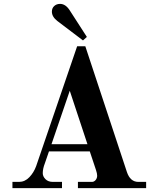

<svg xmlns="http://www.w3.org/2000/svg" viewBox="-20 -968 794 988"><path d="M245 -226 339 -501 430 -226ZM44 0H299V-32H252C236 -32 223.3 -36.7 214 -46C204.7 -55.3 200 -65.7 200 -77C200 -92.3 203.7 -109.3 211 -128L232 -189H442L474 -93C478 -81 480 -71.3 480 -64C480 -55.3 477.3 -47.8 472 -41.5C466.7 -35.2 460.3 -32 453 -32H381V0H732V-32H692C664 -32 644.3 -49 633 -83L419 -730H377L166 -113C158 -91 146.3 -72 131 -56C115.7 -40 98 -32 78 -32H44ZM247 -908C247 -890.7 256.3 -874.7 275 -860L407 -760L427 -778L338 -916C324 -937.3 307.7 -948 289 -948C277 -948 267 -944.3 259 -937C251 -929.7 247 -920 247 -908Z"/></svg>

Font: Km Standard TT
Style: Bold
Weight: 700
Designer: Alexey Kryukov <alexios@thessalonica.org.ru>
Version: Version 2.0.2